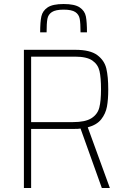

<svg xmlns="http://www.w3.org/2000/svg" viewBox="-20 -936 634 956"><path d="M487 0 381 -296Q373 -294 345 -294H135V0H99V-688H355Q429 -688 464.5 -661.5Q500 -635 509.5 -594.5Q519 -554 519 -491Q519 -440 512.5 -405Q506 -370 484 -342Q462 -314 417 -302L527 0ZM483 -491Q483 -549 475.5 -582Q468 -615 440 -634.5Q412 -654 353 -654H135V-328H343Q405 -328 435.5 -347.5Q466 -367 474.5 -400.5Q483 -434 483 -491ZM413 -775H381Q381 -820 377 -842Q373 -864 355 -876Q337 -888 297 -888Q257 -888 238.5 -876Q220 -864 216 -842Q212 -820 212 -775H180Q180 -827 186 -854.5Q192 -882 217 -899Q242 -916 297 -916Q352 -916 377 -899Q402 -882 407.5 -854.5Q413 -827 413 -775Z"/></svg>

Font: Saira Semi Condensed Thin
Style: Regular
Weight: 100
Width: 4
Designer: Hector Gatti with collaboration of the Omnibus-Type team
Foundry: Omnibus-Type
Version: Version 1.001; ttfautohint (v1.8)